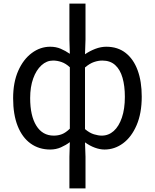

<svg xmlns="http://www.w3.org/2000/svg" viewBox="-20 -816 860 1065"><path d="M365 229V53.8L367.4 -27.5Q345.4 -10.9 317.9 1.3Q290.4 13.4 258.5 13.4Q196.4 13.4 149.9 -19.9Q103.5 -53.1 78.1 -116.8Q52.8 -180.4 52.8 -271Q52.8 -359.1 81.1 -423.2Q109.4 -487.2 156.5 -522Q203.5 -556.8 258.5 -556.8Q290.7 -556.8 316.9 -545.5Q343.1 -534.3 367.4 -517.6L365 -597.2V-796H454.3V-597.2L451.5 -515.1Q478.1 -533.3 508.8 -545.1Q539.4 -556.8 569.4 -556.8Q633.4 -556.8 677.1 -522.3Q720.9 -487.8 743.5 -426.1Q766.2 -364.3 766.2 -280Q766.2 -187.5 737.7 -121.5Q709.3 -55.6 662.5 -21.1Q615.8 13.4 559.9 13.4Q534.1 13.4 506.1 3.1Q478.2 -7.1 451.5 -26.4L454.3 53.8V229ZM278.3 -63.7Q302.6 -63.7 323.6 -71.8Q344.6 -80 367.4 -102.2V-443Q344.9 -463.8 321.3 -471.9Q297.8 -480.1 274.3 -480.1Q238.6 -480.1 209.8 -453.7Q180.9 -427.3 164.1 -380.6Q147.3 -333.9 147.3 -271.8Q147.3 -173.9 181.5 -118.8Q215.7 -63.7 278.3 -63.7ZM544.1 -63.7Q582.1 -63.7 610.9 -89.4Q639.6 -115.2 656.1 -163.6Q672.6 -212 672.6 -278.8Q672.6 -339.2 659.6 -384.5Q646.7 -429.8 619.1 -454.9Q591.6 -480.1 547.3 -480.1Q525.4 -480.1 501.5 -472Q477.7 -464 451.5 -441.8V-99.8Q476.9 -78.4 501.2 -71Q525.6 -63.7 544.1 -63.7Z"/></svg>

Font: Noto Sans TC Thin
Style: Regular
Weight: 100
Designer: Ryoko NISHIZUKA 西塚涼子 (kana, bopomofo & ideographs); Paul D. Hunt (Latin, Greek & Cyrillic); Sandoll Communications 산돌커뮤니
Foundry: Adobe
Version: Version 2.004-H2;hotconv 1.0.118;makeotfexe 2.5.65603